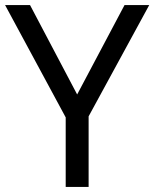

<svg xmlns="http://www.w3.org/2000/svg" viewBox="-20 -734 606 754"><path d="M283 -363 469 -714H566L328 -277V0H238V-273L0 -714H98Z"/></svg>

Font: Noto Sans Old Persian
Style: Regular
Weight: 400
Designer: Monotype Design Team
Foundry: Monotype Imaging Inc.
Version: Version 2.001; ttfautohint (v1.8.4.7-5d5b)